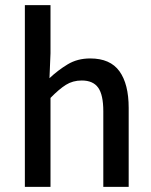

<svg xmlns="http://www.w3.org/2000/svg" viewBox="-20 -729 591 749"><path d="M77 0V-709H177V-521L173 -424Q206 -455 244 -478Q282 -501 332 -501Q410 -501 446 -451Q482 -401 482 -308V0H383V-295Q383 -359 363 -387Q343 -415 299 -415Q264 -415 237 -398Q210 -381 177 -347V0Z"/></svg>

Font: Mada Medium
Style: Regular
Weight: 500
Designer: Khaled Hosny
Version: Version 1.5